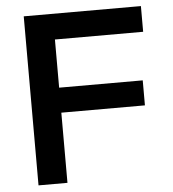

<svg xmlns="http://www.w3.org/2000/svg" viewBox="-52 -778 746 826"><g transform="rotate(-5 320.5 -365.0)"><path d="M81 0V-730H587V-619H206V-411H567V-303H206V0Z"/></g></svg>

Font: M PLUS 1 SemiBold
Style: Regular
Weight: 600
Designer: Coji Morishita
Foundry: UNDERFOREST DESIGN
Version: Version 1.001